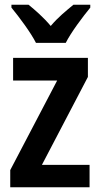

<svg xmlns="http://www.w3.org/2000/svg" viewBox="-20 -852 419 806"><path d="M131 -672H256C278 -716 327 -781 359 -820V-832H288C257 -806 225 -781 193 -743C163 -779 126 -811 100 -832H28V-820C61 -780 110 -714 131 -672ZM356 -66V-160H156L349 -529V-609H35V-514H220L23 -138V-66Z"/></svg>

Font: Noto Sans Malayalam UI Condensed SemiBold
Style: Regular
Weight: 600
Width: 3
Designer: Jelle Bosma - Monotype Design Team
Foundry: Monotype Imaging Inc.
Version: Version 2.104